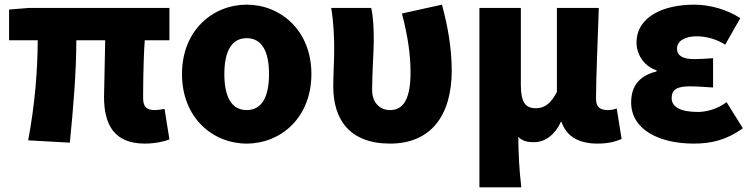

<svg xmlns="http://www.w3.org/2000/svg" viewBox="-20 -603 3235 825"><path d="M602 14C647 14 686 5 708 -4L687 -135C671 -132 656 -130 646 -130C613 -130 595 -141 595 -181C595 -204 595 -333 602 -430H708V-569H105L19 -562V-430H142C142 -307 130 -152 101 0L280 10C295 -138 308 -296 308 -430H432C431 -338 427 -219 427 -187C427 -67 471 14 602 14Z M1040 14C1185 14 1318 -96 1318 -285C1318 -473 1185 -583 1040 -583C895 -583 762 -473 762 -285C762 -96 895 14 1040 14ZM1040 -130C973 -130 944 -190 944 -285C944 -379 973 -439 1040 -439C1107 -439 1136 -379 1136 -285C1136 -190 1107 -130 1040 -130Z M1656 14C1831 14 1921 -106 1921 -300C1921 -394 1904 -492 1879 -583L1707 -545C1734 -442 1744 -363 1744 -292C1744 -179 1714 -130 1656 -130C1613 -130 1579 -161 1579 -216C1579 -292 1586 -383 1586 -427C1586 -481 1584 -530 1575 -569H1403C1414 -506 1416 -437 1416 -392C1416 -338 1412 -285 1412 -231C1412 -90 1482 14 1656 14Z M2040 202H2220C2211 124 2208 66 2207 -15C2225 4 2248 8 2274 8C2322 8 2364 -23 2390 -79H2393C2413 -18 2466 14 2547 14C2597 14 2625 5 2651 -6L2630 -137C2617 -132 2603 -130 2593 -130C2560 -130 2541 -141 2541 -179C2541 -269 2549 -439 2553 -569H2373V-208C2347 -158 2320 -138 2283 -138C2238 -138 2218 -162 2218 -239V-569H2040Z M2961 14C3032 14 3098 1 3172 -52L3102 -164C3060 -132 3011 -122 2979 -122C2905 -122 2866 -143 2866 -181C2866 -219 2890 -232 2945 -232C2976 -232 3011 -229 3044 -227V-353C3018 -351 2987 -349 2963 -349C2915 -349 2889 -363 2889 -394C2889 -426 2922 -447 2973 -447C3015 -447 3059 -435 3096 -411L3161 -525C3104 -562 3031 -583 2963 -583C2833 -583 2715 -533 2715 -419C2715 -374 2743 -320 2801 -301V-296C2733 -279 2692 -239 2692 -163C2692 -45 2814 14 2961 14Z"/></svg>

Font: Noto Sans CJK TC Black
Style: Regular
Weight: 900
Designer: Ryoko NISHIZUKA 西塚涼子 (kana, bopomofo & ideographs); Paul D. Hunt (Latin, Greek & Cyrillic); Sandoll Communications 산돌커뮤니
Foundry: Adobe
Version: Version 2.004;hotconv 1.0.118;makeotfexe 2.5.65603